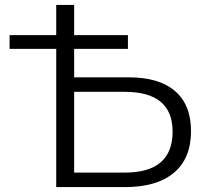

<svg xmlns="http://www.w3.org/2000/svg" viewBox="-20 -762 842 782"><path d="M209 0V-563H19V-619H209V-742H282V-619H501V-563H282V-447H505Q628 -447 693 -391Q758 -335 758 -228Q758 -117 688.5 -58.5Q619 0 489 0ZM282 -59H488Q683 -59 683 -226Q683 -388 488 -388H282Z"/></svg>

Font: Montserrat
Style: Regular
Weight: 400
Designer: Julieta Ulanovsky
Foundry: Julieta Ulanovsky
Version: Version 9.000; ttfautohint (v1.8.4.7-5d5b)